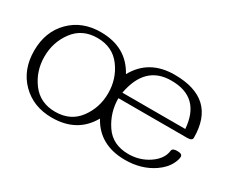

<svg xmlns="http://www.w3.org/2000/svg" viewBox="-87 -725 1146 973"><g transform="rotate(30 485.5 -238.0)"><path d="M699.2 11.7Q549.8 11.7 485.4 -106.4Q418.9 11.7 271 11.7Q162.6 11.7 93.5 -57.6Q24.4 -127 24.4 -238.3Q24.4 -349.6 93.5 -418.9Q162.6 -488.3 271 -488.3Q421.4 -488.3 486.8 -367.2Q553.7 -488.3 702.6 -488.3Q946.3 -488.3 946.3 -259.8Q946.3 -242.7 916.5 -242.7H514.6Q514.6 -159.2 560.8 -90.8Q606.9 -22.5 699.2 -22.5Q765.1 -22.5 817.9 -58.1Q871.6 -94.7 877 -144Q878.9 -160.2 906.7 -160.2Q937 -160.2 937 -143.6Q937 -127.9 925.8 -104.5Q907.7 -65.9 864.3 -36.1Q794.4 11.7 699.2 11.7ZM271 -454.1Q182.6 -454.1 133.5 -388.4Q84.5 -322.8 84.5 -238.3Q84.5 -153.3 133.5 -87.9Q182.6 -22.5 271 -22.5Q359.9 -22.5 408.7 -87.9Q457.5 -153.3 457.5 -238.3Q457.5 -322.8 408.7 -388.4Q359.9 -454.1 271 -454.1ZM886.2 -276.9Q872.6 -455.1 702.6 -454.1Q550.8 -454.1 518.1 -276.9Z"/></g></svg>

Font: Gayathri Thin
Style: Regular
Weight: 100
Designer: Binoy Dominic <binoy.domenic@gmail.com>
Foundry: SMC
Version: Version 1.000